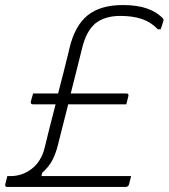

<svg xmlns="http://www.w3.org/2000/svg" viewBox="-38 -740 667 760"><path d="M93 -370H192Q203 -412 213.5 -453.5Q224 -495 233 -532L237 -549Q258 -638 308.5 -679Q359 -720 448 -720Q506 -720 545 -706Q584 -692 608 -666Q610 -664 609 -658Q607 -651 604 -642Q601 -633 598 -624H587Q559 -653 523 -665Q487 -677 438 -677Q377 -677 339 -647Q303 -616 287 -549Q277 -510 265.5 -463Q254 -416 242 -370H462Q473 -370 470 -359Q468 -351 466 -343Q464 -335 462 -327H232Q218 -274 207.5 -230.5Q197 -187 191 -165Q183 -133 169.5 -106.5Q156 -80 129 -56L126 -43H481Q479 -35 477 -27Q475 -19 473 -11Q470 0 459 0H-9Q-20 0 -17 -11Q-15 -19 -13 -27Q-11 -35 -9 -43H4Q51 -43 88.5 -72.5Q126 -102 139 -156Q144 -177 155.5 -223.5Q167 -270 182 -327H93Q82 -327 84 -338Q86 -346 88.5 -354Q91 -362 93 -370Z"/></svg>

Font: Recursive Mn Lnr St Lt
Style: Italic
Weight: 300
Italic angle: -15°
Monospace: yes
Version: Version 1.079;hotconv 1.0.112;makeotfexe 2.5.65598; ttfautoh